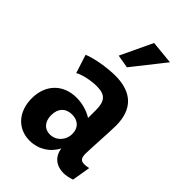

<svg xmlns="http://www.w3.org/2000/svg" viewBox="-231 -846 943 943"><g transform="rotate(45 241.0 -374.0)"><path d="M165 12C224 12 276 -20 302 -72C308 -22 345 7 394 7C412 7 430 3 451 -4L467 -100C454 -97 444 -96 437 -96C412 -96 404 -108 404 -139C404 -168 413 -301 413 -340C413 -453 353 -512 237 -512C180 -512 100 -498 61 -481L92 -385C118 -400 169 -411 209 -411C267 -411 289 -388 289 -326V-270C258 -290 218 -301 179 -301C86 -301 25 -238 25 -143C25 -51 81 12 165 12ZM213 -80C175 -80 151 -108 151 -152C151 -199 178 -227 222 -227C264 -227 290 -201 290 -161C290 -115 256 -80 213 -80ZM258 -760 179 -593 248 -581 380 -748Z"/></g></svg>

Font: CantoraOne
Style: Regular
Weight: 400
Designer: Pablo Impallari, Rodrigo Fuenzalida
Foundry: Pablo Impallari
Version: Version 1.001